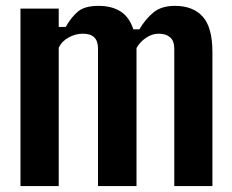

<svg xmlns="http://www.w3.org/2000/svg" viewBox="-20 -629 785 649"><path d="M49.2 0V-600H178.5V-538H202.1Q221.8 -572.3 244.5 -590.8Q267.2 -609.2 313.2 -609.2Q357.4 -609.2 387.2 -590.5Q417.1 -571.7 430.7 -529.8H451.1Q471.4 -564.2 498.4 -586.7Q525.3 -609.2 571.3 -609.2Q632 -609.2 664.9 -573.2Q697.9 -537.2 698 -453.1V0H569.1V-464.1Q569.1 -490.8 555 -502.9Q540.9 -515.1 516.2 -515.1Q494.4 -515.1 473.8 -501.3Q453.1 -487.5 441.4 -466.5V0H311.3V-464.1Q311.3 -490.4 298.6 -502.7Q285.8 -515.1 259.7 -515.1Q235.3 -515.1 211.9 -502.3Q188.5 -489.5 178.5 -467.3V0Z"/></svg>

Font: Big Shoulders Thin
Style: Regular
Weight: 100
Version: Version 2.002